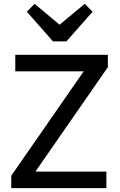

<svg xmlns="http://www.w3.org/2000/svg" viewBox="-20 -979 623 999"><path d="M38.5 -64.5 430.5 -629.5H541.2L149.2 -64.5ZM38.5 0V-64.5L119.2 -86H533.5V0ZM59.5 -608V-694H541.2V-629.5L459.5 -608ZM421 -959 461.8 -918.2 325.5 -763.5H255.8L119.5 -918.2L160.2 -959L320.5 -824.8L260 -825.5Z"/></svg>

Font: Outfit Thin
Style: Regular
Weight: 100
Designer: Rodrigo Fuenzalida
Foundry: fragTYPE
Version: Version 1.100;gftools[0.9.27]